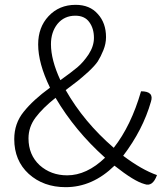

<svg xmlns="http://www.w3.org/2000/svg" viewBox="-20 -762 685 795"><path d="M191 -579Q191 -514 230 -430Q276 -463 300 -483Q325 -504 347 -537Q369 -571 369 -605Q369 -644 350 -670Q331 -697 292 -697Q246 -697 218 -663Q191 -629 191 -579ZM252 13Q160 13 99 -42Q39 -97 39 -186Q39 -251 78 -299Q117 -348 187 -399Q138 -500 138 -578Q138 -649 181 -695Q225 -742 293 -742Q352 -742 385 -704Q419 -667 419 -608Q419 -581 408 -554Q397 -527 385 -508Q373 -490 345 -464Q317 -439 302 -427L252 -389Q327 -257 451 -150Q523 -242 564 -384Q619 -384 605 -341Q572 -225 490 -117Q567 -59 630 -37Q612 13 578 0Q536 -11 454 -76Q363 13 252 13ZM98 -189Q98 -121 144 -78Q191 -36 258 -36Q339 -36 415 -109Q290 -221 210 -357Q157 -315 127 -275Q98 -236 98 -189Z"/></svg>

Font: Swei Half Moon CJK SC
Style: Light
Weight: 300
Version: Version 2.071